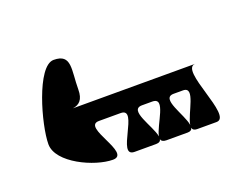

<svg xmlns="http://www.w3.org/2000/svg" viewBox="-67 -896 734 582"><g transform="rotate(-20 300.5 -605.0)"><path d="M43 -543C43 -482 153 -432 211 -432C273 -432 153 -557 211 -557H281C341 -557 221 -432 281 -432H350C360 -432 365 -436 366 -442C367 -436 373 -432 383 -432H452C461 -432 466 -436 467 -442C468 -436 473 -432 482 -432H545C600 -432 490 -620 545 -620H150C171 -623 185 -635 185 -668C185 -730 204 -778 145 -778C91 -778 43 -604 43 -543ZM350 -557H383C429 -557 372 -486 366 -451C360 -486 305 -557 350 -557ZM452 -557H482C524 -557 472 -486 467 -451C462 -486 408 -557 452 -557Z"/></g></svg>

Font: bitstorm
Style: ext
Weight: 400
Version: Version 0.2